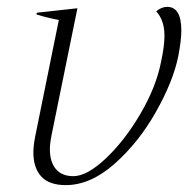

<svg xmlns="http://www.w3.org/2000/svg" viewBox="-20 -528 553 558"><path d="M77 -85Q77 -103 82 -130L151 -470Q118 -476 86 -486L87 -491L205 -504L130 -136Q125 -111 125 -94Q125 -57 142.5 -36.5Q160 -16 193 -16Q233 -16 288 -68Q343 -120 388.5 -198Q434 -276 448 -348Q458 -394 458 -424Q458 -469 434 -495Q449 -508 466 -508Q507 -508 507 -439Q507 -411 498 -364Q483 -291 433 -202.5Q383 -114 313 -52Q243 10 171 10Q123 10 100 -15Q77 -40 77 -85Z"/></svg>

Font: Trirong ExtraLight
Style: Italic
Weight: 275
Italic angle: -12°
Designer: Katatrad Team
Foundry: CadsonDemak
Version: Version 1.003